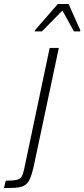

<svg xmlns="http://www.w3.org/2000/svg" viewBox="-117 -751 424 966"><path d="M-97 195 -88 158Q-52 158 -34 154Q-16 150 -8.5 138Q-1 126 4 102L133 -510H179L52 89Q45 119 37.5 139Q30 159 20 170.5Q10 182 -6 187.5Q-22 193 -43.5 194Q-65 195 -97 195ZM58 -593 59 -599 174 -731H228L287 -599L286 -593H255L197 -698L94 -593Z"/></svg>

Font: Saira SemiCondensed ExtraLight
Style: Italic
Weight: 250
Width: 4
Italic angle: -12°
Designer: Hector Gatti with collaboration of the Omnibus-Type team
Foundry: Omnibus-Type
Version: Version 1.101